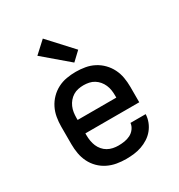

<svg xmlns="http://www.w3.org/2000/svg" viewBox="-185 -907 970 1040"><g transform="rotate(-30 300.0 -387.5)"><path d="M302 8Q273 8 244 3Q215 -2 188.5 -15Q162 -28 141 -49Q120 -70 107 -96.5Q94 -123 89 -152Q84 -181 84 -210V-320Q84 -349 89 -378Q94 -407 107 -433Q120 -459 140.5 -480Q161 -501 187 -514.5Q213 -528 242 -533Q271 -538 300 -538Q329 -538 358 -533Q387 -528 413 -514.5Q439 -501 459.5 -480Q480 -459 493 -433Q506 -407 511 -378Q516 -349 516 -320V-223H179V-210Q179 -193 182 -175.5Q185 -158 191.5 -142.5Q198 -127 209.5 -113.5Q221 -100 236 -91.5Q251 -83 268 -79.5Q285 -76 302 -76Q321 -76 340 -79Q359 -82 376 -90.5Q393 -99 405 -115Q417 -131 419 -150H514Q513 -125 504 -102Q495 -79 479.5 -60Q464 -41 443 -27.5Q422 -14 399 -6Q376 2 351.5 5Q327 8 302 8ZM421 -307V-320Q421 -337 418.5 -354Q416 -371 409 -387Q402 -403 391 -416Q380 -429 365.5 -438Q351 -447 334 -450.5Q317 -454 300 -454Q283 -454 266 -450.5Q249 -447 234.5 -438Q220 -429 209 -416Q198 -403 191 -387Q184 -371 181.5 -354Q179 -337 179 -320V-307ZM319 -585 164 -717 236 -783 372 -635Z"/></g></svg>

Font: Iosevka Slab Medium Extended
Style: Regular
Weight: 500
Width: 7
Monospace: yes
Designer: Belleve Invis
Foundry: Belleve Invis
Version: Version 11.1.1; ttfautohint (v1.8.3)